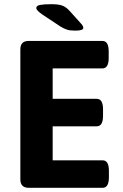

<svg xmlns="http://www.w3.org/2000/svg" viewBox="-20 -895 586 915"><path d="M339 -749Q314 -749 300 -753.5Q286 -758 269 -768L183 -825Q167 -836 160 -843.5Q153 -851 153 -857Q153 -868 171 -871.5Q189 -875 224 -875Q259 -875 276.5 -868.5Q294 -862 310 -845L364 -785Q372 -777 374.5 -771.5Q377 -766 377 -762Q377 -749 339 -749ZM117 0Q77 0 77 -40V-660Q77 -700 117 -700H468Q498 -700 498 -650V-619Q498 -569 468 -569H231V-424H441Q471 -424 471 -374V-343Q471 -293 441 -293H231V-131H469Q499 -131 499 -81V-50Q499 0 469 0Z"/></svg>

Font: Asap
Style: Bold
Weight: 700
Designer: Pablo Cosgaya
Foundry: Omnibus-Type
Version: Version 3.001; ttfautohint (v1.8.3)